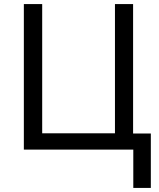

<svg xmlns="http://www.w3.org/2000/svg" viewBox="-20 -734 781 942"><path d="M720 -79V188H634V0H97V-714H187V-80H544V-714H633V-79Z"/></svg>

Font: Noto Sans
Style: Regular
Weight: 400
Designer: Monotype Design Team
Foundry: Monotype Imaging Inc.
Version: Version 1.902